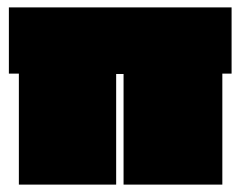

<svg xmlns="http://www.w3.org/2000/svg" viewBox="-20 -499 650 519"><path d="M581 0H314V-299H294V0H31V-300H4V-479H606V-300H581Z"/></svg>

Font: Passion One Black
Style: Regular
Weight: 900
Designer: Alejandro Lo Celso
Foundry: Fontstage
Version: Version 1.002